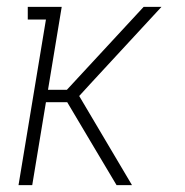

<svg xmlns="http://www.w3.org/2000/svg" viewBox="-20 -540 540 560"><path d="M34 0 114 -483H61V-520H160L120 -278H175L399 -520H451L243 -295L211 -260L365 0H320L258 -104L176 -242H114L74 0Z"/></svg>

Font: Iosevka Curly Slab Extralight
Style: Italic
Weight: 200
Italic angle: -9°
Monospace: yes
Designer: Belleve Invis
Foundry: Belleve Invis
Version: Version 22.1.2; ttfautohint (v1.8.4)